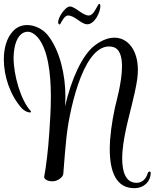

<svg xmlns="http://www.w3.org/2000/svg" viewBox="-58 -900 808 1004"><path d="M398 -773C438 -773 467 -837 467 -870C467 -872 465 -880 461 -880C460 -880 459 -879 458 -878C447 -865 432 -819 406 -819C373 -819 336 -866 307 -866C284 -866 246 -810 246 -784C246 -777 250 -772 253 -772C255 -772 256 -773 258 -776C268 -795 282 -819 298 -819C333 -819 367 -773 398 -773ZM644 84C697 84 730 46 730 6V4C730 -1 728 -3 724 -3C721 -3 716 0 714 7C706 35 686 56 656 56C597 56 581 -6 581 -71C581 -122 591 -175 596 -201C614 -294 647 -397 660 -489C662 -505 663 -521 663 -535C663 -636 612 -703 540 -703C509 -703 474 -690 437 -662C370 -610 315 -485 282 -344C283 -361 284 -378 284 -396C284 -507 256 -635 192 -716C167 -747 125 -769 84 -769C57 -769 31 -760 10 -737C-23 -702 -38 -648 -38 -589C-38 -501 -5 -403 54 -336C69 -319 88 -312 98 -312C102 -312 104 -313 104 -315C104 -317 104 -318 102 -320C50 -378 13 -506 13 -599C13 -616 15 -631 17 -645C27 -705 55 -734 86 -734C103 -734 121 -725 138 -706C194 -642 208 -512 208 -393C208 -323 203 -257 200 -210C194 -116 183 -28 173 25C173 39 194 48 215 48H218C242 48 271 28 273 9C279 -68 284 -133 290 -187C300 -285 367 -657 512 -657C518 -657 524 -656 530 -655C568 -647 580 -605 580 -553C580 -469 548 -361 543 -337C526 -257 516 -183 516 -119C516 2 552 84 644 84Z"/></svg>

Font: Style Script
Style: Regular
Weight: 400
Designer: Robert E. Leuschke
Foundry: Robert E. Leuschke
Version: Version 1.010